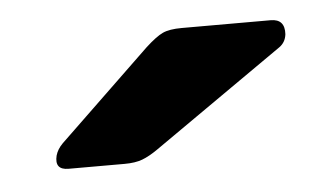

<svg xmlns="http://www.w3.org/2000/svg" viewBox="-27 -775 354 215"><g transform="rotate(-5 149.5 -668.0)"><path d="M43 -595Q27 -595 31 -611Q33 -618 39 -624L142 -723Q154 -734 161.5 -737.5Q169 -741 183 -741H283Q299 -741 298 -724Q297 -715 290 -710L144 -608Q134 -601 126 -598Q118 -595 106 -595Z"/></g></svg>

Font: Rubik Medium
Style: Italic
Weight: 500
Italic angle: -12°
Designer: Hubert and Fischer
Foundry: Hubert and Fischer
Version: Version 2.300;gftools[0.9.30]